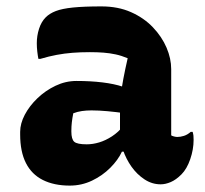

<svg xmlns="http://www.w3.org/2000/svg" viewBox="-20 -570 640 600"><path d="M515 -354Q515 -334 515 -313.5Q515 -293 515 -273Q515 -253 515 -233Q515 -213 515 -193Q515 -181 515 -169.5Q515 -158 515 -147Q518 -145 524 -143.5Q530 -142 534 -142Q544 -142 555 -145.5Q566 -149 576 -158H582Q584 -151 584.5 -146Q585 -141 585 -133Q585 -103 574.5 -72.5Q564 -42 547 -25Q530 -8 513.5 -1Q497 6 482 6Q455 6 431.5 -9.5Q408 -25 391 -49Q374 -73 364.5 -101Q355 -129 355 -153Q355 -173 355 -192Q355 -211 355 -230Q355 -249 357.5 -272Q360 -295 365.5 -324Q371 -353 379 -388Q360 -396 341.5 -400Q323 -404 303.5 -405.5Q284 -407 261 -407Q231 -407 206 -405Q181 -403 157 -398.5Q133 -394 106 -386H100Q98 -396 96.5 -409Q95 -422 95 -435Q95 -458 102 -480Q109 -502 123 -516Q135 -528 154.5 -535.5Q174 -543 208 -546.5Q242 -550 297 -550Q349 -550 389.5 -532Q430 -514 458 -484.5Q486 -455 500.5 -421Q515 -387 515 -354ZM203 -159Q203 -135 212 -127Q221 -119 251 -119Q270 -119 290 -125Q310 -131 330 -144Q350 -157 367 -178L376 -96H361Q349 -70 324.5 -45.5Q300 -21 267.5 -5.5Q235 10 198 10Q149 10 114 -7.5Q79 -25 61 -60.5Q43 -96 43 -150V-158Q43 -184 57.5 -211.5Q72 -239 97 -263Q122 -287 153.5 -302Q185 -317 219 -317Q263 -317 300 -312.5Q337 -308 364 -299Q391 -290 403 -278Q409 -272 414.5 -262.5Q420 -253 423.5 -239Q427 -225 427 -205Q400 -212 371.5 -216Q343 -220 316 -222.5Q289 -225 266 -225Q250 -225 236 -223Q222 -221 209 -216Q206 -201 204.5 -188Q203 -175 203 -161Z"/></svg>

Font: Recursive Casual ExtraBold
Style: Regular
Weight: 800
Version: Version 1.047